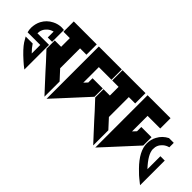

<svg xmlns="http://www.w3.org/2000/svg" viewBox="-16 -1215 1685 1685"><g transform="rotate(45 827.0 -372.5)"><path d="M218 -583C209 -584 199 -585 190 -585C161 -585 132 -578 105 -564C69 -546 41 -519 22 -483C8 -456 1 -426 0 -393C0 -377 2 -360 7 -343H164V-237C141 -260 123 -282 108 -305H21C27 -294 36 -278 48 -259C69 -227 106 -187 159 -140C180 -121 196 -108 206 -101C213 -96 217 -93 218 -92V-398H164H74C74 -432 87 -460 113 -483C128 -496 145 -504 164 -509V-436H218Z M226 -697V-569H305V-461H226V-358L305 -273L314 -263L359 -213L437 -128L511 -48V-236L432 -322V-569H511V-697ZM537 -697V-569V-236V-48L611 -128L822 -358V-461H695V-408L665 -376V-569H822V-697H665Z M831 -697V-569H910V-461H831V-358L910 -273L919 -263L964 -213L1042 -128L1116 -48V-236L1037 -322V-569H1116V-697ZM1142 -697V-569V-236V-48L1216 -128L1427 -358V-461H1300V-408L1270 -376V-569H1427V-697H1270Z M1458 -483C1443 -456 1436 -426 1436 -393C1436 -329 1472 -261 1544 -188C1564 -168 1578 -154 1586 -147C1595 -140 1601 -134 1606 -130C1623 -116 1635 -106 1642 -101C1649 -96 1653 -93 1654 -92V-398H1600V-237C1539 -302 1509 -355 1509 -397C1509 -432 1522 -460 1549 -483C1564 -496 1581 -504 1600 -509V-564H1541C1505 -546 1477 -519 1458 -483Z"/></g></svg>

Font: ABC-Love-Monogram
Style: Regular
Weight: 400
Designer: Sadat Fauzi
Foundry: Intuisi Creative
Version: Version 001.000